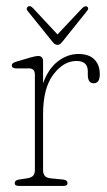

<svg xmlns="http://www.w3.org/2000/svg" viewBox="-20 -613 353 633"><path d="M122 -410.5V-338.5Q139 -386 170.5 -410.5Q202 -435 238.5 -435Q273 -435 291 -417.2Q309 -399.5 309 -368Q309 -338.5 289 -338.5Q269.5 -338.5 269.5 -366.5V-378Q269.5 -412 232 -412Q189.5 -412 155.8 -367.2Q122 -322.5 122 -236.5V-52Q122 -40.5 127.5 -33.5Q133 -26.5 148 -25L188.5 -21Q202.5 -19.5 202.5 -9Q202.5 0 188.5 0H42.5Q28.5 0 28.5 -9Q28.5 -19 42.5 -21L69 -25Q84 -27.5 89.5 -34Q95 -40.5 95 -52V-366.5Q95 -387.5 76 -387.5H33.5Q19 -387.5 19 -397.5Q19 -405.5 33 -409.5L80.5 -423.5Q98 -428.5 105.5 -428.5Q122 -428.5 122 -410.5ZM169.5 -499.5 251 -586Q260.5 -595.5 267.5 -591Q274.5 -586 267 -577L184.5 -474Q177 -465 170.5 -465Q161 -465 154 -474L71 -577Q64.5 -585 72 -591Q79 -596.5 89 -586Z"/></svg>

Font: Fraunces 144pt S100 Thin
Style: Regular
Weight: 100
Version: Version 1.000; ttfautohint (v1.8.3)